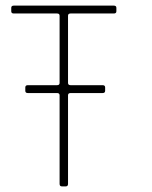

<svg xmlns="http://www.w3.org/2000/svg" viewBox="-20 -663 540 683"><path d="M214 0H200Q192 0 192 -9V-324Q192 -332 183 -332H79Q70 -332 70 -340V-352Q70 -360 79 -360H183Q192 -360 192 -368V-607Q192 -615 183 -615H29Q20 -615 20 -623V-635Q20 -643 29 -643H385Q394 -643 394 -635V-623Q394 -615 385 -615H231Q222 -615 222 -607V-368Q222 -360 231 -360H345Q354 -360 354 -352V-340Q354 -332 345 -332H231Q222 -332 222 -324V-9Q222 0 214 0Z"/></svg>

Font: Rajdhani Light
Style: Regular
Weight: 300
Designer: Satya Rajpurohit, Jyotish Sonowal
Foundry: Indian Type Foundry
Version: Version 1.201;PS 1.0;hotconv 1.0.78;makeotf.lib2.5.61930; tt